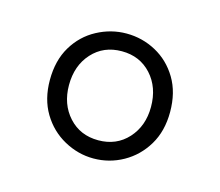

<svg xmlns="http://www.w3.org/2000/svg" viewBox="-53 -823 456 398"><g transform="rotate(15 175.0 -624.0)"><path d="M175 -490Q142 -490 112 -506.5Q82 -523 64 -553Q46 -583 46 -624Q46 -666 64 -696Q82 -726 112 -742Q142 -758 175 -758Q209 -758 238.5 -742Q268 -726 286 -696Q304 -666 304 -624Q304 -583 286 -553Q268 -523 238.5 -506.5Q209 -490 175 -490ZM175 -529Q214 -529 238.5 -556Q263 -583 263 -624Q263 -666 238.5 -693Q214 -720 175 -720Q136 -720 111.5 -693Q87 -666 87 -624Q87 -583 111.5 -556Q136 -529 175 -529Z"/></g></svg>

Font: Noto Sans TC Thin Light
Style: Regular
Weight: 300
Version: Version 2.004-H2;hotconv 1.0.118;makeotfexe 2.5.65603